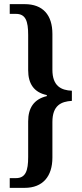

<svg xmlns="http://www.w3.org/2000/svg" viewBox="-20 -780 394 927"><path d="M27 127H99C187 127 233 71 233 -19V-191C233 -271 275 -290 327 -293V-342C275 -344 233 -365 233 -443V-616C233 -708 187 -760 99 -760H27V-713H57C104 -713 116 -678 116 -611V-441C116 -377 143 -334 206 -321V-316C143 -301 116 -258 116 -194V-22C116 44 104 80 57 80H27Z"/></svg>

Font: Noto Serif Hebrew ExtraCondensed SemiBold
Style: Regular
Weight: 600
Width: 2
Designer: Monotype Design Team
Foundry: Monotype Imaging Inc.
Version: Version 2.004